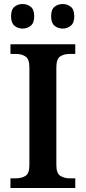

<svg xmlns="http://www.w3.org/2000/svg" viewBox="-20 -934 426 954"><path d="M32 0V-48H60Q87 -48 106.5 -60Q126 -72 126 -114V-599Q126 -641 106.5 -653.5Q87 -666 60 -666H32V-714H354V-666H326Q298 -666 279 -653.5Q260 -641 260 -599V-114Q260 -73 279.5 -60.5Q299 -48 326 -48H354V0ZM292 -792Q268 -792 251 -806Q234 -820 234 -853Q234 -887 251 -900.5Q268 -914 292 -914Q314 -914 331.5 -900.5Q349 -887 349 -853Q349 -820 331.5 -806Q314 -792 292 -792ZM92 -792Q69 -792 52 -806Q35 -820 35 -853Q35 -887 52 -900.5Q69 -914 92 -914Q115 -914 132.5 -900.5Q150 -887 150 -853Q150 -820 132.5 -806Q115 -792 92 -792Z"/></svg>

Font: Noto Serif Hentaigana SemiBold
Style: Regular
Weight: 600
Designer: Kazuhiro Yamada
Foundry: nipponia
Version: Version 1.000; ttfautohint (v1.8.4.7-5d5b)